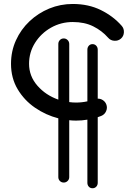

<svg xmlns="http://www.w3.org/2000/svg" viewBox="-20 -724 689 987"><path d="M307.6 -526.4Q319.3 -526.4 327.6 -518.1Q335.9 -509.8 335.9 -498V-199.2Q353.5 -196.8 371.1 -196.8Q400.4 -196.8 429.2 -203.1V-468.8Q429.2 -480.5 436.5 -488.8Q443.8 -497.1 455.6 -497.1Q467.3 -497.1 474.9 -488.8Q482.4 -480.5 482.4 -468.8V-216.8Q496.6 -217.3 508.8 -209.2Q521 -201.2 526.4 -187.5Q533.2 -169.9 525.4 -152.3Q517.6 -134.8 500 -127.9Q491.2 -124.5 482.4 -121.6V215.8Q482.4 227.5 474.9 235.6Q467.3 243.7 455.6 243.7Q443.8 243.7 436.5 235.6Q429.2 227.5 429.2 215.8V-108.9Q400.4 -104 371.1 -104Q353.5 -104 335.9 -106V186.5Q335.9 198.2 327.6 206.3Q319.3 214.4 307.6 214.4Q295.9 214.4 287.8 206.3Q279.8 198.2 279.8 186.5V-115.7Q215.3 -132.3 159.9 -170.4Q104.5 -208.5 70.6 -265.6Q36.6 -322.8 36.6 -396Q36.6 -460.9 62 -516.8Q87.4 -572.8 131.8 -614.7Q176.3 -656.7 233.4 -680.2Q290.5 -703.6 354 -703.6Q435.1 -703.6 498.8 -672.1Q562.5 -640.6 606 -590.8Q618.2 -576.7 616.9 -557.1Q615.7 -537.6 601.6 -525.4Q587.4 -513.2 567.9 -514.4Q548.3 -515.6 536.1 -529.8Q503.9 -566.4 459.2 -588.6Q414.6 -610.8 354 -610.8Q293.5 -610.8 242.2 -581.8Q190.9 -552.7 160.2 -503.9Q129.4 -455.1 129.4 -396Q129.4 -332.5 172.4 -283.4Q215.3 -234.4 279.8 -211.9V-498Q279.8 -509.8 287.8 -518.1Q295.9 -526.4 307.6 -526.4Z"/></svg>

Font: Mikhak-DS2-FD Medium
Style: Regular
Weight: 500
Designer: Amin Abedi
Version: Version 3.4